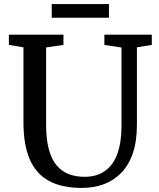

<svg xmlns="http://www.w3.org/2000/svg" viewBox="-20 -913 779 941"><path d="M381 8Q283 8 219.8 -26.5Q156.5 -61 125.8 -132Q95 -203 95 -313V-681L23.5 -693V-743H291V-693L206 -680.5V-302.5Q206 -231.5 219 -182.5Q232 -133.5 256.8 -103.5Q281.5 -73.5 316.2 -60Q351 -46.5 394 -46.5Q455 -46.5 495.5 -75.8Q536 -105 555.8 -161Q575.5 -217 575.5 -296.5V-680L491.5 -693V-743H724V-693L651 -681V-302Q651 -220.5 631 -162Q611 -103.5 574.2 -65.8Q537.5 -28 488.5 -10Q439.5 8 381 8ZM514 -893V-826H233.5V-893Z"/></svg>

Font: Merriweather 20pt
Style: Regular
Weight: 400
Version: Version 2.100